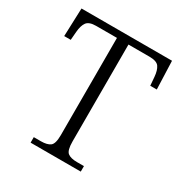

<svg xmlns="http://www.w3.org/2000/svg" viewBox="-166 -841 923 968"><g transform="rotate(30 295.0 -357.0)"><path d="M147 0V-32H189Q224 -32 242 -45Q260 -58 260 -109V-675H139Q98 -675 84 -655.5Q70 -636 67 -599L63 -550H25L31 -714H558L564 -550H526L522 -599Q519 -636 505.5 -655.5Q492 -675 449 -675H327V-111Q327 -59 344.5 -45.5Q362 -32 398 -32H439V0Z"/></g></svg>

Font: Noto Serif Malayalam Light
Style: Regular
Weight: 300
Designer: Indian type Foundry, Jelle Bosma, Monotype Design Team
Foundry: Monotype Imaging Inc.
Version: Version 2.104; ttfautohint (v1.8.4.7-5d5b)